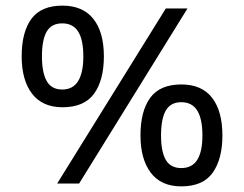

<svg xmlns="http://www.w3.org/2000/svg" viewBox="-20 -652 868 682"><path d="M569 -622H646L261 0H183ZM202 -271Q131 -271 94 -319Q57 -367 57 -452Q57 -538 91.5 -585Q126 -632 202 -632Q274 -632 311.5 -585Q349 -538 349 -452Q349 -367 314 -319Q279 -271 202 -271ZM201 -334Q239 -334 257.5 -364Q276 -394 276 -452Q276 -511 257.5 -540Q239 -569 201 -569Q163 -569 146 -540Q129 -511 129 -452Q129 -394 146 -364Q163 -334 201 -334ZM624 10Q552 10 515.5 -38.5Q479 -87 479 -171Q479 -257 513.5 -304.5Q548 -352 624 -352Q697 -352 733.5 -304.5Q770 -257 770 -171Q770 -87 735.5 -38.5Q701 10 624 10ZM624 -55Q662 -55 680.5 -84Q699 -113 699 -171Q699 -230 680.5 -259.5Q662 -289 624 -289Q586 -289 569 -259.5Q552 -230 552 -171Q552 -113 569 -84Q586 -55 624 -55Z"/></svg>

Font: utamil05
Style: Book
Weight: 400
Designer: Jelle Bosma - Monotype Design Team
Foundry: Monotype Imaging Inc.
Version: Version 2.003